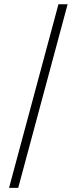

<svg xmlns="http://www.w3.org/2000/svg" viewBox="-20 -782 364 911"><path d="M300.8 -761.7 66.4 109.4H22.9L257.3 -761.7Z"/></svg>

Font: Inter 18pt ExtraLight
Style: Regular
Weight: 250
Designer: Rasmus Andersson
Foundry: rsms
Version: Version 4.001;git-66647c0bb